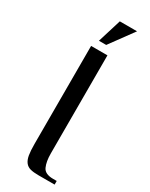

<svg xmlns="http://www.w3.org/2000/svg" viewBox="-216 -873 716 916"><g transform="rotate(30 142.5 -415.0)"><path d="M89 -660H179V-120Q179 -75 191.5 -47.5Q204 -20 249 -20H269V0H179Q153 0 135.5 -4.5Q118 -9 107.5 -22.5Q97 -36 93 -59Q89 -82 89 -120ZM149 -700H109L149 -830H244Z"/></g></svg>

Font: Philosopher
Style: Regular
Weight: 400
Designer: Jovanny Lemonad
Foundry: Jovanny Lemonad
Version: Version 1.000